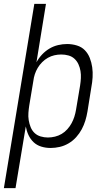

<svg xmlns="http://www.w3.org/2000/svg" viewBox="-53 -755 548 990"><path d="M-33 215 124 -735H184L135 -434Q147 -456 164 -474Q181 -492 202 -504.5Q223 -517 246.5 -522.5Q270 -528 293 -528Q319 -528 343.5 -520.5Q368 -513 384.5 -496Q401 -479 410 -456Q419 -433 422.5 -408Q426 -383 424.5 -357Q423 -331 418 -305L398 -180Q394 -156 387 -133Q380 -110 368.5 -88.5Q357 -67 340 -48Q323 -29 301 -16Q279 -3 255 2.5Q231 8 208 8Q183 8 160 1Q137 -6 120.5 -21.5Q104 -37 94 -58.5Q84 -80 80 -103L27 215ZM194 -46Q212 -46 230.5 -50.5Q249 -55 265 -64.5Q281 -74 294 -88.5Q307 -103 316 -119.5Q325 -136 330.5 -153.5Q336 -171 339 -189L360 -314Q363 -333 364 -352Q365 -371 362 -389Q359 -407 351.5 -423.5Q344 -440 331 -452Q318 -464 300 -469Q282 -474 263 -474Q245 -474 227.5 -470Q210 -466 194 -457Q178 -448 164.5 -434.5Q151 -421 141.5 -405Q132 -389 126.5 -372Q121 -355 119 -338L98 -212Q95 -193 93.5 -173.5Q92 -154 95 -135.5Q98 -117 105 -99.5Q112 -82 125 -69.5Q138 -57 156.5 -51.5Q175 -46 194 -46Z"/></svg>

Font: Iosevka QP Light
Style: Italic
Weight: 300
Italic angle: -9°
Designer: Belleve Invis
Foundry: Belleve Invis
Version: Version 20.0.0; ttfautohint (v1.8.4)